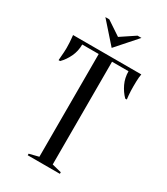

<svg xmlns="http://www.w3.org/2000/svg" viewBox="-213 -967 921 1060"><g transform="rotate(30 247.5 -437.5)"><path d="M30 0ZM290 -25 350 -10V0H145V-10L205 -25V-680H100Q100 -638 83 -602Q66 -566 40 -540H30Q31 -553 32 -567Q33 -579 34 -592.5Q35 -606 35 -620Q35 -639 34 -653.5Q33 -668 32 -679Q31 -691 30 -700H465Q463 -691 462 -679Q461 -668 460.5 -653.5Q460 -639 460 -620Q460 -606 460.5 -592.5Q461 -579 462 -567Q463 -553 465 -540H455Q429 -566 412 -602Q395 -638 395 -680H290ZM250 -815 340 -875H365L250 -745L135 -875H160Z"/></g></svg>

Font: Oranienbaum
Style: Regular
Weight: 400
Designer: Oleg Pospelov and Jovanny Lemonad
Foundry: Oleg Pospelov and jovanny Lemonad
Version: Version 1.001; ttfautohint (v0.91) -l 8 -r 50 -G 200 -x 0 -w